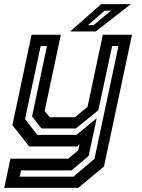

<svg xmlns="http://www.w3.org/2000/svg" viewBox="-40 -708 685 928"><path d="M101 0 20 -103 112.5 -540H254L176 -172L200 -141.5H322.5L383 -191.5L457 -540H598L462.5 97L338 200H-19.5L10.5 59H289.5L338.5 18.5L344.5 -10L332.5 0ZM55 146H314.5L416.5 60L532.5 -485.5H502L435.5 -175.5L327 -87H160.5L115 -145.5L187 -485.5H156.5L81 -132.5L140.5 -56H329.5L427.5 -136.5L388.5 45.5L306 115.5H61.5ZM299 -556 449 -688H592.5L422.5 -556ZM385.5 -586.5H412L496.5 -656.5H466Z"/></svg>

Font: Tourney SemiBold
Style: Italic
Weight: 600
Italic angle: -12°
Version: Version 1.015